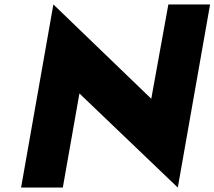

<svg xmlns="http://www.w3.org/2000/svg" viewBox="-20 -845 966 865"><path d="M75 0H263L337.8 -424L781 0L926.5 -825H738.5L661.5 -400L220.5 -825Z"/></svg>

Font: Hussar Wysoki
Style: Obl
Weight: 700
Foundry: Cannot Into Space Fonts
Version: Version 0.92